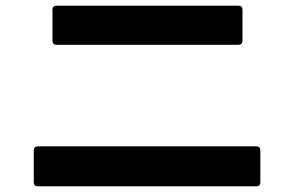

<svg xmlns="http://www.w3.org/2000/svg" viewBox="-20 -705 1040 677"><path d="M113 -48H884C893 -48 898 -53 898 -62V-175C898 -184 893 -189 884 -189H113C104 -189 99 -184 99 -175V-62C99 -53 104 -48 113 -48ZM165 -671V-561C165 -552 170 -547 179 -547H821C830 -547 835 -552 835 -561V-671C835 -680 830 -685 821 -685H179C170 -685 165 -680 165 -671Z"/></svg>

Font: LINE Seed JP_OTF Bold
Style: Regular
Weight: 700
Designer: LINE & Fontrix & Fontworks
Version: Version 1.009